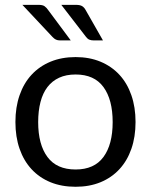

<svg xmlns="http://www.w3.org/2000/svg" viewBox="-20 -744 607 772"><path d="M284 -514.5Q339.5 -514.5 384 -496Q428.5 -477.5 460 -443.5Q491.5 -409.5 508.2 -361.2Q525 -313 525 -253.5Q525 -193.5 508.2 -145.5Q491.5 -97.5 460 -63.5Q428.5 -29.5 384 -11.2Q339.5 7 284 7Q228 7 183.2 -11.2Q138.5 -29.5 107 -63.5Q75.5 -97.5 58.8 -145.5Q42 -193.5 42 -253.5Q42 -313 58.8 -361.2Q75.5 -409.5 107 -443.5Q138.5 -477.5 183.2 -496Q228 -514.5 284 -514.5ZM284 -62.5Q359 -62.5 396 -112.8Q433 -163 433 -253Q433 -343.5 396 -394Q359 -444.5 284 -444.5Q246 -444.5 217.8 -431.5Q189.5 -418.5 170.8 -394Q152 -369.5 142.8 -333.8Q133.5 -298 133.5 -253Q133.5 -163 170.8 -112.8Q208 -62.5 284 -62.5ZM285.5 -724.5Q302 -724.5 310.5 -719.2Q319 -714 325 -702.5L394 -581.5H357Q346.5 -581.5 339.2 -584.5Q332 -587.5 326 -595.5L226.5 -724.5ZM135 -724.5Q151.5 -724.5 159.2 -719Q167 -713.5 174.5 -702.5L264.5 -581.5H221.5Q211.5 -581.5 204.8 -584.8Q198 -588 191 -595.5L70 -724.5Z"/></svg>

Font: Lato-Regular
Style: Regular
Weight: 400
Designer: Lukasz Dziedzic with Adam Twardoch and Botio Nikoltchev
Foundry: tyPoland Lukasz Dziedzic
Version: Version 2.015; 2015-08-06; http://www.latofonts.com/